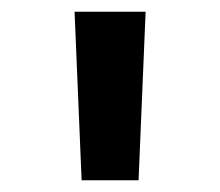

<svg xmlns="http://www.w3.org/2000/svg" viewBox="-20 -748 375 327"><path d="M119 -441H216L228 -728H107Z"/></svg>

Font: Wafeq Semi Bold
Style: Regular
Weight: 600
Designer: Rasmus Andersson & Azza Alameddine
Foundry: Google & TypeTogether
Version: Version 3.000;January 28, 2025;FontCreator 15.0.0.3014 64-bi